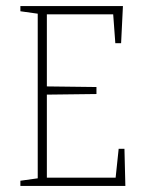

<svg xmlns="http://www.w3.org/2000/svg" viewBox="-20 -611 477 631"><path d="M47 -17 104 -25V-566L47 -574V-591H384L378 -469H359L352 -564H134V-327L297 -325V-302L134 -300V-27H360L370 -122H389L392 0H47Z"/></svg>

Font: Grenze Thin
Style: Regular
Weight: 250
Designer: Renata Polastri
Foundry: Omnibus-Type
Version: Version 1.002; ttfautohint (v1.8)